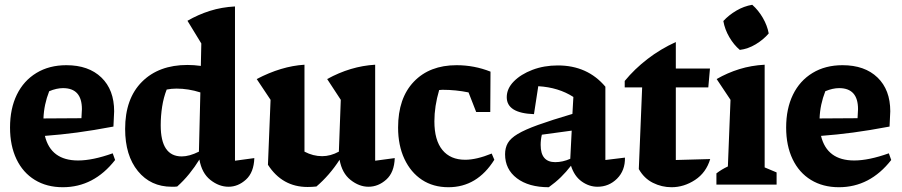

<svg xmlns="http://www.w3.org/2000/svg" viewBox="-20 -773 3778 804"><path d="M243 11Q176 11 126 -19.5Q76 -50 49 -106.5Q22 -163 22 -239Q22 -318 50.5 -376.5Q79 -435 132.5 -467.5Q186 -500 258 -500Q351 -500 404.5 -448.5Q458 -397 458 -307L455 -243Q370 -227 302.5 -218Q235 -209 168 -204Q193 -101 307 -101Q368 -101 452 -131L462 -103Q373 11 243 11ZM186 -391Q164 -335 162 -277L321 -278L323 -316Q323 -404 244 -404Q217 -404 186 -391Z M876 -751 875 -752H876ZM699 9Q611 9 557.5 -56.5Q504 -122 504 -233Q504 -360 574.5 -430.5Q645 -501 765 -501Q792 -501 821 -497L823 -591L765 -686Q810 -712 859 -727.5Q908 -743 964 -746V-100L1045 -111Q1043 -51 1010 -21Q977 9 937 9Q897 9 861 -19.5Q825 -48 815 -105Q796 -74 772.5 -45Q749 -16 722 8Q716 9 710.5 9Q705 9 699 9ZM653 -248Q653 -118 741 -118Q773 -118 813 -138L819 -386Q769 -402 719 -402Q698 -402 678 -398Q665 -365 659 -326.5Q653 -288 653 -248Z M1102 -83 1113 -355 1055 -442Q1158 -496 1255 -502V-138Q1291 -119 1329 -119Q1364 -119 1399 -138L1407 -355L1350 -442Q1448 -496 1551 -502V-100L1633 -111Q1631 -51 1597.5 -21Q1564 9 1523 9Q1484 9 1448 -19.5Q1412 -48 1402 -104Q1360 -39 1305 8Q1295 9 1286 9.5Q1277 10 1268 10Q1162 10 1102 -83Z M1858 11Q1794 11 1747 -20Q1700 -51 1673.5 -107.5Q1647 -164 1647 -239Q1647 -362 1713 -431Q1779 -500 1892 -500Q1966 -500 2034 -473L2033 -304H1974L1942 -386Q1889 -397 1833 -397Q1826 -397 1819 -396Q1799 -328 1799 -265Q1799 -186 1832.5 -145Q1866 -104 1928 -104Q1975 -104 2039 -130L2050 -104Q1978 11 1858 11Z M2278 11Q2194 11 2144.5 -26.5Q2095 -64 2095 -127Q2095 -154 2106.5 -174Q2118 -194 2148 -212Q2178 -230 2233.5 -250Q2289 -270 2377 -296L2381 -367Q2319 -407 2234 -412L2216 -295Q2102 -299 2102 -366Q2102 -402 2131.5 -432Q2161 -462 2209.5 -480.5Q2258 -499 2316 -499Q2440 -499 2515 -410V-103L2597 -113Q2598 -59 2564 -25Q2530 9 2482 9Q2447 9 2416 -13Q2385 -35 2371 -79Q2351 -53 2328.5 -31Q2306 -9 2278 11ZM2244 -166Q2244 -94 2305 -94Q2336 -94 2368 -108L2374 -226L2249 -209Q2244 -188 2244 -166Z M2810 -597V-486H2953L2946 -407H2810V-103L2954 -107Q2937 -50 2890.5 -19.5Q2844 11 2792 11Q2751 11 2714 -7.5Q2677 -26 2655 -65L2669 -407H2596V-434Q2637 -484 2691.5 -526Q2746 -568 2810 -597Z M2980 0V-47Q3002 -64 3028 -76L3039 -355L2981 -442Q3026 -468 3076 -483.5Q3126 -499 3182 -502V-72L3232 -51V0ZM3130 -753Q3156 -730 3174.5 -698Q3193 -666 3199 -633Q3177 -607 3144.5 -587.5Q3112 -568 3078 -564Q3053 -585 3034 -617.5Q3015 -650 3009 -685Q3032 -710 3063.5 -728.5Q3095 -747 3130 -753Z M3493 11Q3426 11 3376 -19.5Q3326 -50 3299 -106.5Q3272 -163 3272 -239Q3272 -318 3300.5 -376.5Q3329 -435 3382.5 -467.5Q3436 -500 3508 -500Q3601 -500 3654.5 -448.5Q3708 -397 3708 -307L3705 -243Q3620 -227 3552.5 -218Q3485 -209 3418 -204Q3443 -101 3557 -101Q3618 -101 3702 -131L3712 -103Q3623 11 3493 11ZM3436 -391Q3414 -335 3412 -277L3571 -278L3573 -316Q3573 -404 3494 -404Q3467 -404 3436 -391Z"/></svg>

Font: Piazzolla
Style: Bold
Weight: 700
Designer: Juan Pablo del Peral
Foundry: Huerta Tipografica
Version: Version 1.330